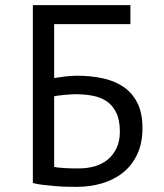

<svg xmlns="http://www.w3.org/2000/svg" viewBox="-20 -720 640 748"><path d="M108 -700H488V-626H191V-416Q208 -419 233 -422Q258 -425 281 -425Q332 -425 378 -415.5Q424 -406 459 -383Q494 -360 514.5 -320.5Q535 -281 535 -221Q535 -161 514 -117.5Q493 -74 458 -46.5Q423 -19 376.5 -5.5Q330 8 279 8Q262 8 240.5 7.5Q219 7 195.5 5Q172 3 149.5 0.5Q127 -2 108 -7ZM289 -64Q321 -64 350 -72.5Q379 -81 400.5 -99Q422 -117 434.5 -144Q447 -171 447 -207Q447 -253 432.5 -282Q418 -311 394 -326.5Q370 -342 338.5 -347.5Q307 -353 273 -353Q264 -353 252 -352Q240 -351 228 -350Q216 -349 206 -347.5Q196 -346 191 -345V-70Q198 -68 209.5 -67Q221 -66 234.5 -65Q248 -64 262 -64Q276 -64 289 -64Z"/></svg>

Font: PT Mono
Style: Regular
Weight: 400
Monospace: yes
Designer: A.Korolkova, I.Chaeva
Foundry: ParaType Ltd
Version: Version 1.001W OFL